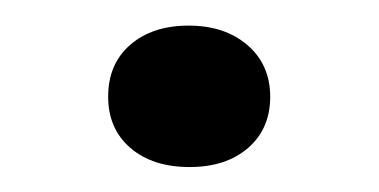

<svg xmlns="http://www.w3.org/2000/svg" viewBox="-20 -295 296 150"><path d="M128.2 -164.5Q99.2 -164.5 81.9 -179.4Q64.5 -194.4 64.5 -219.4Q64.5 -245.2 81.9 -260.1Q99.2 -275 127.4 -275Q155.6 -275 173.4 -259.7Q191.1 -244.4 191.1 -219.4Q191.1 -194.4 173.8 -179.4Q156.5 -164.5 128.2 -164.5Z"/></svg>

Font: Playfair 144pt SemiExpanded Medium
Style: Regular
Weight: 500
Width: 6
Designer: Claus Eggers Sørensen
Foundry: Claus Eggers Sørensen
Version: Version 2.203